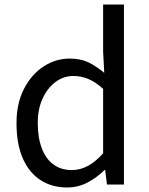

<svg xmlns="http://www.w3.org/2000/svg" viewBox="-20 -816 660 849"><path d="M277 13Q209 13 158.5 -20Q108 -53 80.5 -116.5Q53 -180 53 -271Q53 -359 86 -423Q119 -487 172.5 -522Q226 -557 288 -557Q336 -557 370.5 -540.5Q405 -524 441 -494L436 -587V-796H528V0H453L445 -64H442Q410 -32 368 -9.5Q326 13 277 13ZM297 -64Q335 -64 369 -82.5Q403 -101 436 -138V-423Q402 -454 370 -467Q338 -480 304 -480Q261 -480 225.5 -453.5Q190 -427 168.5 -380.5Q147 -334 147 -272Q147 -207 165 -160Q183 -113 216.5 -88.5Q250 -64 297 -64Z"/></svg>

Font: Noto Sans KR
Style: Regular
Weight: 400
Designer: Ryoko NISHIZUKA  (kana, bopomofo & ideographs); Paul D. Hunt (Latin, Greek & Cyrillic); Sandoll Communications , Soo-you
Foundry: Adobe
Version: Version 2.004-H2;hotconv 1.0.118;makeotfexe 2.5.65603